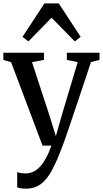

<svg xmlns="http://www.w3.org/2000/svg" viewBox="-20 -851 602 1122"><path d="M129.5 251.5Q113.5 251.5 100.5 249.2Q87.5 247 80.5 243.5V154.5Q87 158 100.8 160.2Q114.5 162.5 129 162.5Q151.5 162.5 172.2 153.5Q193 144.5 211.8 125Q230.5 105.5 247.8 74.5Q265 43.5 280.5 0H228.5L45 -487.5L-0.5 -501V-543H237V-501L167 -488L267 -182.5L306.5 -55.5L342.5 -182.5L434 -488L370.5 -501V-543H561.5V-501L511.5 -488Q484.5 -405 460 -332.8Q435.5 -260.5 415.5 -201Q395.5 -141.5 380.2 -96.5Q365 -51.5 354.8 -23Q344.5 5.5 340.5 15Q311 93 282.5 145.8Q254 198.5 218 225Q182 251.5 129.5 251.5ZM146 -609 111.5 -635.5 239.5 -831H323.5L451.5 -635.5L417 -609L281.5 -747.5Z"/></svg>

Font: Merriweather 48pt Medium
Style: Regular
Weight: 500
Version: Version 2.100